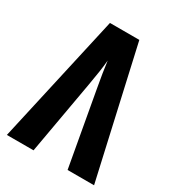

<svg xmlns="http://www.w3.org/2000/svg" viewBox="-172 -818 845 923"><g transform="rotate(30 250.0 -357.0)"><path d="M155 0 227 -407Q235 -453 240 -486Q245 -519 248 -552Q252 -519 257.5 -485.5Q263 -452 271 -407L344 0H491L330 -714H167L7 0Z"/></g></svg>

Font: Noto Sans Mono UI Condensed ExtraBold
Style: Regular
Weight: 800
Width: 3
Designer: Monotype Design team
Foundry: Monotype Imaging Inc.
Version: 1.000